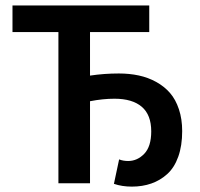

<svg xmlns="http://www.w3.org/2000/svg" viewBox="-20 -674 734 706"><path d="M464.8 12.2Q428.7 12.2 398.9 2L418 -87.9Q432.6 -82 451.2 -82Q484.9 -82 510.5 -108.6Q536.1 -135.3 536.1 -190.9Q536.1 -251.5 501.5 -281.2Q466.8 -311 400.9 -311Q358.4 -311 311 -301.8V0H194.8V-556.2H25.9V-653.8H528.8V-556.2H311V-396Q362.8 -403.8 417 -403.8Q456.1 -403.8 490.2 -396.5Q524.4 -389.2 554.2 -372.8Q584 -356.4 605 -332.3Q626 -308.1 637.9 -272.2Q649.9 -236.3 649.9 -191.9Q649.9 -138.2 635.5 -97.9Q621.1 -57.6 595.2 -34.2Q569.3 -10.7 536.6 0.7Q503.9 12.2 464.8 12.2Z"/></svg>

Font: Toshiba Sans Medium
Style: Regular
Weight: 500
Designer: Paul D. Hunt
Foundry: Toshiba Corporation
Version: Version 2.020;PS 2.0;hotconv 1.0.86;makeotf.lib2.5.63406